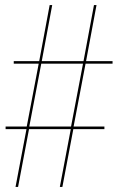

<svg xmlns="http://www.w3.org/2000/svg" viewBox="-20 -734 465 754"><path d="M41 0H51L94 -227H258L215 0H225L268 -227H390V-237H269L316 -484H422V-494H318L359 -714H349L308 -494H144L185 -714H175L134 -494H34V-484H132L85 -237H2V-227H84ZM95 -237 142 -484H306L259 -237Z"/></svg>

Font: Noto Serif Display Condensed Extra
Style: Regular
Weight: 800
Width: 3
Designer: Monotype Design Team
Foundry: Monotype Imaging Inc.
Version: Version 1.900